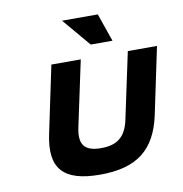

<svg xmlns="http://www.w3.org/2000/svg" viewBox="-78 -753 795 836"><g transform="rotate(-10 319.5 -335.5)"><path d="M110 -205C78 -56 135 9 299 9C461 9 545 -56 577 -205L639 -500H510L448 -209C433 -136 396 -104 323 -104C249 -104 225 -136 240 -209L302 -500H172ZM251 -680 356 -556H452L409 -680Z"/></g></svg>

Font: LT Wave Mono Bold
Style: Italic
Weight: 700
Designer: Daniel Lyons
Version: Version 2.5 (Glyphs App)